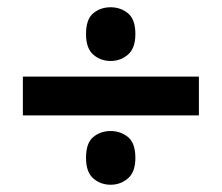

<svg xmlns="http://www.w3.org/2000/svg" viewBox="-20 -617 612 529"><path d="M285 -449Q257 -449 237 -466.5Q217 -484 217 -523Q217 -564 237 -580.5Q257 -597 285 -597Q312 -597 332.5 -580.5Q353 -564 353 -523Q353 -484 332.5 -466.5Q312 -449 285 -449ZM43 -299V-406H528V-299ZM285 -108Q257 -108 237 -125.5Q217 -143 217 -182Q217 -223 237 -239.5Q257 -256 285 -256Q312 -256 332.5 -239.5Q353 -223 353 -182Q353 -143 332.5 -125.5Q312 -108 285 -108Z"/></svg>

Font: Noto Sans Duployan
Style: Bold
Weight: 700
Designer: David Corbett
Foundry: David Corbett
Version: Version 3.001